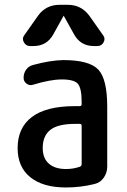

<svg xmlns="http://www.w3.org/2000/svg" viewBox="-20 -785 540 814"><path d="M297.9 -259.8Q225.6 -259.8 193.4 -234.4Q161.1 -209 161.1 -157.2Q161.1 -114.3 187 -91.3Q212.9 -68.4 259.8 -68.4Q291 -68.4 318.4 -78.1Q326.2 -81.1 326.2 -89.8V-251Q326.2 -259.8 318.4 -259.8ZM259.8 9.8Q162.1 9.8 108.4 -33.7Q54.7 -77.1 54.7 -157.2Q54.7 -243.2 115.2 -289.1Q175.8 -335 297.9 -335H318.4Q326.2 -335 326.2 -343.8V-351.6Q326.2 -410.2 310.5 -429.2Q294.9 -448.2 242.2 -448.2Q193.4 -448.2 120.1 -425.8Q105.5 -420.9 92.8 -430.2Q80.1 -439.5 80.1 -455.1Q80.1 -474.6 90.8 -489.7Q101.6 -504.9 121.1 -509.8Q193.4 -529.3 248 -530.3Q358.4 -530.3 396.5 -490.2Q434.6 -450.2 434.6 -332V-79.1Q434.6 -52.7 419.9 -31.7Q405.3 -10.7 380.9 -4.9Q321.3 9.8 259.8 9.8ZM267.6 -764.6Q324.2 -764.6 358.4 -718.8L417 -635.7Q427.7 -622.1 419.4 -606Q411.1 -589.8 392.6 -589.8H377.9Q321.3 -589.8 293.9 -639.6L251 -716.8Q251 -717.8 250 -717.8Q249 -717.8 249 -716.8L206.1 -639.6Q178.7 -589.8 122.1 -589.8H107.4Q89.8 -589.8 81.1 -606Q72.3 -622.1 83 -635.7L141.6 -718.8Q174.8 -764.6 232.4 -764.6Z"/></svg>

Font: Rounded Mgen+ 1mn medium
Style: Regular
Weight: 500
Designer: [Source Han Sans]
Ryoko NISHIZUKA  (kana & ideographs); Paul D. Hunt (Latin, Greek & Cyrillic); Wenlong ZHANG  (bopomofo
Version: Version 1.059.20150602